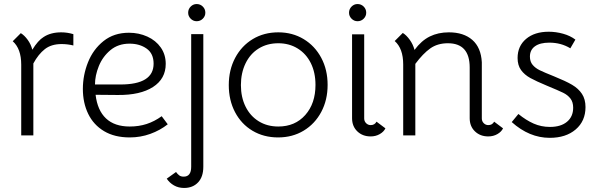

<svg xmlns="http://www.w3.org/2000/svg" viewBox="-20 -670 2947 950"><path d="M343 -501V-445Q314 -452 285 -452Q234 -452 202 -427Q170 -402 145 -356V0H85V-350Q85 -429 43 -466L83 -506Q101 -495 117 -473Q133 -451 140 -424Q168 -470 196 -487Q231 -510 283 -510Q313 -510 343 -501Z M390 -230Q390 -298 415.5 -362Q441 -426 492.5 -467Q544 -508 618 -508Q667 -508 709 -489Q751 -470 775.5 -435Q800 -400 800 -354Q800 -280 737 -239.5Q674 -199 563 -200L453 -201Q462 -124 504.5 -84Q547 -44 622 -44Q667 -44 705.5 -56.5Q744 -69 780 -95L810 -55Q772 -25 723.5 -7.5Q675 10 622 10Q547 10 495 -21Q443 -52 416.5 -106.5Q390 -161 390 -230ZM740 -355Q740 -405 705.5 -429.5Q671 -454 621 -454Q565 -454 526.5 -422Q488 -390 469 -343Q450 -296 450 -252H576Q740 -252 740 -355Z M805 214 851 181Q858 191 866.5 197.5Q875 204 889 204Q926 204 926 155V-501H986V155Q986 205 960 232.5Q934 260 891 260Q863 260 841 247.5Q819 235 805 214ZM911 -607Q911 -625 923.5 -637.5Q936 -650 953 -650Q971 -650 983.5 -637.5Q996 -625 996 -607Q996 -590 983.5 -577.5Q971 -565 953 -565Q936 -565 923.5 -577.5Q911 -590 911 -607Z M1112 -249Q1112 -324 1143.5 -383.5Q1175 -443 1230.5 -476.5Q1286 -510 1357 -510Q1427 -510 1482.5 -476.5Q1538 -443 1569.5 -384Q1601 -325 1601 -250Q1601 -175 1569.5 -116Q1538 -57 1482.5 -23.5Q1427 10 1356 10Q1285 10 1229.5 -23Q1174 -56 1143 -115Q1112 -174 1112 -249ZM1541 -250Q1541 -311 1518 -357.5Q1495 -404 1453 -430Q1411 -456 1357 -456Q1302 -456 1260 -430Q1218 -404 1195 -356.5Q1172 -309 1172 -249Q1172 -189 1195 -142.5Q1218 -96 1260 -70Q1302 -44 1357 -44Q1440 -44 1490.5 -101Q1541 -158 1541 -250Z M1814 -51Q1834 -51 1843 -68L1887 -35Q1879 -18 1859 -6.5Q1839 5 1814 5Q1774 5 1748 -20Q1722 -45 1722 -85V-500H1782V-84Q1782 -70 1791.5 -60.5Q1801 -51 1814 -51ZM1707 -607Q1707 -625 1719.5 -637.5Q1732 -650 1749 -650Q1767 -650 1779.5 -637.5Q1792 -625 1792 -607Q1792 -590 1779.5 -577.5Q1767 -565 1749 -565Q1732 -565 1719.5 -577.5Q1707 -590 1707 -607Z M2469 -35Q2461 -18 2441 -6.5Q2421 5 2396 5Q2356 5 2330 -20Q2304 -45 2304 -85V-336Q2304 -456 2196 -456Q2145 -456 2109 -430.5Q2073 -405 2035 -354V0H1975V-351Q1975 -430 1933 -467L1973 -507Q1991 -496 2007.5 -473Q2024 -450 2031 -423Q2065 -469 2106.5 -489.5Q2148 -510 2201 -510Q2274 -510 2317 -472.5Q2360 -435 2364 -362V-84Q2364 -70 2373.5 -60.5Q2383 -51 2396 -51Q2416 -51 2425 -68Z M2512 -66 2545 -106Q2583 -75 2620.5 -58.5Q2658 -42 2701 -42Q2755 -42 2785.5 -67.5Q2816 -93 2816 -137Q2816 -165 2802.5 -182.5Q2789 -200 2766.5 -211Q2744 -222 2686 -246Q2633 -268 2604 -284Q2575 -300 2558 -323.5Q2541 -347 2541 -383Q2541 -442 2583 -477.5Q2625 -513 2695 -513Q2731 -513 2766.5 -503Q2802 -493 2827 -474L2802 -431Q2756 -459 2698 -459Q2652 -459 2627 -441Q2602 -423 2602 -390Q2602 -365 2615.5 -349Q2629 -333 2650.5 -322.5Q2672 -312 2722 -292Q2779 -269 2810.5 -250.5Q2842 -232 2859.5 -205.5Q2877 -179 2877 -140Q2877 -71 2828.5 -29.5Q2780 12 2700 12Q2599 12 2512 -66Z"/></svg>

Font: Bellota
Style: Regular
Weight: 400
Designer: Kemie Guaida
Foundry: Kemie Guaida
Version: Version 4.001